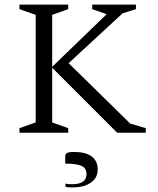

<svg xmlns="http://www.w3.org/2000/svg" viewBox="-20 -580 692 839"><path d="M65 0V-20L136 -45V-515L65 -540V-560H278V-540L208 -515V-288L446 -518L383 -540V-560H574V-540L516 -522L280 -304L549 -40L617 -20V0H492L208 -284V-45L278 -20V0ZM299 239Q292 239 282.5 238.5Q273 238 266 236V222Q273 224 281 224.5Q289 225 294 225Q358 225 358 181Q358 155 336.5 145Q315 135 265 135V102Q265 94 272.5 89Q280 84 303 84Q355 84 381 104Q407 124 407 160Q407 198 376.5 218.5Q346 239 299 239Z"/></svg>

Font: Spectral SC Light
Style: Regular
Weight: 300
Designer: Jean-Baptiste Levee
Foundry: Production Type
Version: Version 2.001